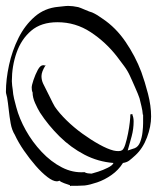

<svg xmlns="http://www.w3.org/2000/svg" viewBox="33 -546 530 648"><g transform="rotate(-90 298.0 -222.0)"><path d="M229 23Q195 23 158 9Q121 -5 98 -30Q86 -43 80 -51Q74 -59 72 -72Q48 -87 31.5 -110.5Q15 -134 6.5 -159Q-2 -184 -4 -201Q-5 -213 -5 -224.5Q-5 -236 -5 -247V-248Q-8 -251 -3 -251Q-1 -258 3.5 -270Q8 -282 12 -286V-287Q10 -291 10 -295Q10 -308 24.5 -327Q39 -346 62.5 -366.5Q86 -387 113.5 -406Q141 -425 167 -437Q183 -447 205.5 -451Q228 -455 251.5 -457.5Q275 -460 293 -463Q298 -464 303 -465.5Q308 -467 312 -467Q354 -467 402.5 -456.5Q451 -446 494 -424.5Q537 -403 566 -369.5Q595 -336 599 -290Q600 -279 601 -271.5Q602 -264 602 -256Q602 -242 598 -223Q596 -216 589 -200Q582 -184 580 -176Q576 -167 570.5 -158Q565 -149 559 -141Q529 -96 480.5 -63Q432 -30 379 -10Q346 2 305.5 12.5Q265 23 229 23ZM206 -4H235V-5Q249 -6 263 -9.5Q277 -13 290 -16Q296 -18 306 -22Q316 -26 327 -31Q338 -36 348.5 -40.5Q359 -45 365 -48Q383 -56 399 -68Q415 -80 431 -92Q480 -130 513.5 -181Q547 -232 547 -293Q547 -348 518.5 -381.5Q490 -415 444.5 -431Q399 -447 348 -447Q341 -447 333.5 -446Q326 -445 319 -444Q304 -443 289 -439.5Q274 -436 260 -432Q222 -422 182.5 -400Q143 -378 109.5 -346.5Q76 -315 57 -278Q38 -241 41 -202Q38 -197 37 -190.5Q36 -184 36 -178Q37 -173 42.5 -156Q48 -139 56 -123Q64 -107 72 -104Q76 -156 100 -202Q124 -248 161.5 -286Q199 -324 242 -352Q255 -360 274 -368.5Q293 -377 310 -377Q314 -379 318.5 -379.5Q323 -380 327 -380Q334 -380 352 -374Q370 -368 386 -359.5Q402 -351 402 -341Q402 -339 401 -338L402 -333Q380 -347 365 -347Q352 -347 340 -341.5Q328 -336 317 -330Q304 -323 290 -316.5Q276 -310 262 -302Q240 -287 216 -262.5Q192 -238 171 -209Q150 -180 134.5 -152Q119 -124 114 -104Q112 -96 112 -87Q112 -80 115 -75Q119 -69 135 -64Q151 -59 171 -55Q191 -51 209 -49Q227 -47 236 -47L237 -40H234Q225 -36 212 -36Q187 -36 162.5 -42.5Q138 -49 114 -56Q116 -50 118 -44Q120 -38 122 -32Q127 -20 142.5 -14Q158 -8 176 -6Q194 -4 206 -4Z"/></g></svg>

Font: Qwitcher Grypen
Style: Bold
Weight: 700
Designer: Robert E. Leuschke
Foundry: Robert E. Leuschke
Version: Version 1.100; ttfautohint (v1.8.3)